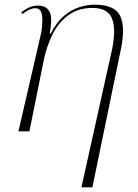

<svg xmlns="http://www.w3.org/2000/svg" viewBox="-20 -563 590 823"><path d="M329 240 461 -354Q478 -441 459.5 -485Q441 -529 376 -529Q315 -529 272.5 -497.5Q230 -466 205 -415.5Q180 -365 168 -307L106 0H59L157 -424Q165 -479 159 -503.5Q153 -528 130 -528Q122 -528 109 -523Q96 -518 76 -503L71 -510Q89 -524 106 -531.5Q123 -539 143 -539Q178 -539 192 -513.5Q206 -488 193 -418H197Q222 -468 254.5 -495Q287 -522 321 -532.5Q355 -543 385 -543Q470 -543 494 -497Q518 -451 499 -356L376 240Z"/></svg>

Font: Noto Serif Display ExtraLight
Style: Italic
Weight: 200
Italic angle: -12°
Designer: Monotype Design Team
Foundry: Monotype Imaging Inc.
Version: Version 2.009